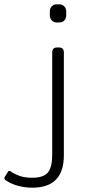

<svg xmlns="http://www.w3.org/2000/svg" viewBox="-124 -700 402 890"><path d="M107 -629V-647Q107 -661 116 -670.5Q125 -680 138 -680H152Q165 -680 174 -670.5Q183 -661 183 -647V-629Q183 -615 174.5 -605.5Q166 -596 152 -596H138Q125 -596 116 -605.5Q107 -615 107 -629ZM-97 136Q-102 132 -103.5 128.5Q-105 125 -102 120L-88 98Q-85 92 -81 92Q-78 92 -74 95Q-51 110 -28 117Q-5 124 24 124Q78 124 98 99.5Q118 75 118 17V-457Q118 -480 141 -480H149Q172 -480 172 -457V20Q172 170 26 170Q-7 170 -39.5 161.5Q-72 153 -97 136Z"/></svg>

Font: Mitr ExtraLight
Style: Regular
Weight: 275
Designer: Thanarat Vachiruckul
Foundry: Cadson Demak Co.,Ltd.
Version: Version 1.001